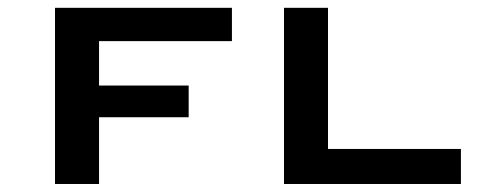

<svg xmlns="http://www.w3.org/2000/svg" viewBox="-20 -459 1196 479"><path d="M798.3 -439.5V-87.4H1129.9V0H688.5V-439.5ZM117.2 0V-439.5H558.6V-356.4H227.1V-245.6H450.7V-166.5H227.1V0Z"/></svg>

Font: Squarish Sans CT
Style: RegularSC
Weight: 400
Version: Version 0.9